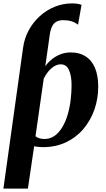

<svg xmlns="http://www.w3.org/2000/svg" viewBox="-23 -854 622 1128"><path d="M-3 254 112.5 -573Q120 -629 146 -676.5Q172 -724 211.2 -759.5Q250.5 -795 299 -814.5Q347.5 -834 400.5 -834Q417.5 -834 432 -831.8Q446.5 -829.5 456 -825.5L435.5 -709Q418 -722.5 396.5 -729Q375 -735.5 348.5 -735.5Q325.5 -735.5 309.5 -727.2Q293.5 -719 283.8 -700.5Q274 -682 269.5 -651L243 -464.5Q258 -486.5 280.8 -505Q303.5 -523.5 331.8 -534.8Q360 -546 393 -546Q443.5 -546 479.5 -523.2Q515.5 -500.5 534.8 -455.5Q554 -410.5 554 -344.5Q554 -275 532 -211.2Q510 -147.5 468 -97.5Q426 -47.5 365.5 -18.5Q305 10.5 228 10.5Q216 10.5 203 9Q190 7.5 177.5 5.5L141 254ZM238 -37.5Q272.5 -37.5 298.5 -56.5Q324.5 -75.5 343.5 -107.5Q362.5 -139.5 374.5 -180.2Q386.5 -221 392 -265.8Q397.5 -310.5 397.5 -353.5Q397.5 -408 382.5 -442Q367.5 -476 334 -476Q312.5 -476 293 -463Q273.5 -450 258.2 -430.8Q243 -411.5 234 -392.5L185.5 -53.5Q195 -46 207.8 -41.8Q220.5 -37.5 238 -37.5Z"/></svg>

Font: Merriweather 72pt ExtraBold
Style: Italic
Weight: 800
Italic angle: -7.8°
Version: Version 2.101